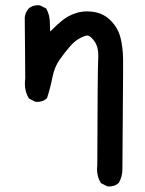

<svg xmlns="http://www.w3.org/2000/svg" viewBox="-20 -562 540 716"><path d="M341.8 68.4Q341.8 61.5 342.8 54.2Q343.8 -297.4 346.2 -343.8Q346.7 -348.6 346.7 -353.5Q346.7 -389.6 330.6 -410.2Q321.8 -421.9 314.5 -426.3Q309.1 -429.7 305.2 -429.7Q301.8 -429.7 294.9 -427.2Q283.2 -422.9 272.5 -416.5Q256.8 -407.2 239.5 -387.2Q222.2 -367.2 202.6 -339.8Q183.1 -312.5 175.5 -273.9Q168 -235.4 155.3 -195.8L153.3 -194.3Q139.6 -182.1 119.1 -182.1Q115.7 -182.1 111.3 -182.6L88.4 -194.3L86.9 -196.3Q72.8 -220.2 72.8 -249.5Q72.8 -259.3 74.2 -269L72.3 -497.6Q74.7 -516.1 86.4 -529.8Q100.6 -542.5 121.1 -542.5Q124 -542.5 128.9 -542L152.3 -530.3Q159.7 -516.6 162.8 -503.9Q166 -491.2 166 -476.1Q166 -460.9 167 -444.3Q195.3 -472.7 212.9 -486.3Q234.4 -503.9 263.7 -513.2Q282.7 -519.5 304.7 -519.5Q316.4 -519.5 329.1 -517.6Q366.2 -512.2 393.1 -485.1Q419.9 -458 429.2 -421.9Q438.5 -386.7 439 -338.4Q439 -331.5 439 -286.1Q439 -240.7 436.5 60.5Q436.5 64.5 436.5 68.4Q436.5 96.7 422.9 120.1Q414.1 127.9 405 130.6Q396 133.3 387.7 133.3Q384.3 133.3 379.9 132.8L356.9 121.1L355.5 119.1Q341.8 97.2 341.8 68.4Z"/></svg>

Font: Bakudai
Style: Bold
Weight: 700
Version: Version 1.48